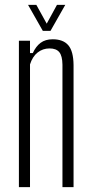

<svg xmlns="http://www.w3.org/2000/svg" viewBox="-20 -767 376 787"><path d="M57.5 0V-600H103V-549.5H114.5Q127 -577 146.5 -591.5Q166 -606 196 -606Q239 -606 260 -581.5Q281 -557 281.5 -500V0H236V-502Q235.5 -538 223 -553.2Q210.5 -568.5 183 -568.5Q155.5 -568.5 134.2 -551.8Q113 -535 103 -503V0ZM155.5 -640.5 95 -747H129L171.5 -670L213.5 -747H247.5L187 -640.5Z"/></svg>

Font: Big Shoulders Display Thin Light
Style: Regular
Weight: 300
Version: Version 2.002